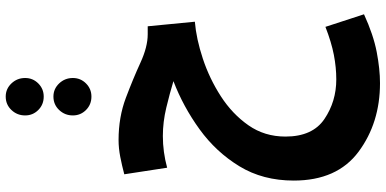

<svg xmlns="http://www.w3.org/2000/svg" viewBox="-359 -599 1350 672"><g transform="rotate(-90 316.0 -263.0)"><path d="M602 336 558 201Q504 222 460 230.5Q416 239 374 239Q297 239 235.5 197.5Q174 156 174 61Q174 -12 213.5 -68.5Q253 -125 315 -165Q377 -205 446.5 -228Q516 -251 576 -256L560 -421H532Q488 -421 432.5 -446.5Q377 -472 309.5 -497.5Q242 -523 162 -523Q133 -523 102.5 -517Q72 -511 42 -503L65 -353Q120 -368 176 -368Q225 -368 275 -356Q325 -344 368 -331Q279 -297 199.5 -239.5Q120 -182 70 -100Q20 -18 20 90Q20 242 121 317Q222 392 361 392Q410 392 470 380.5Q530 369 602 336ZM314 -785Q341 -785 360 -804Q379 -823 379 -850Q379 -878 360 -898Q341 -918 314 -918Q286 -918 267 -898Q248 -878 248 -850Q248 -823 267 -804Q286 -785 314 -785ZM314 -618Q341 -618 360 -637Q379 -656 379 -683Q379 -711 360 -731Q341 -751 314 -751Q286 -751 267 -731Q248 -711 248 -683Q248 -656 267 -637Q286 -618 314 -618Z"/></g></svg>

Font: Noto Sans Arabic Condensed Extra
Style: Regular
Weight: 800
Width: 3
Designer: Nadine Chahine - Monotype Design Team
Foundry: Monotype Imaging Inc.
Version: Version 1.902